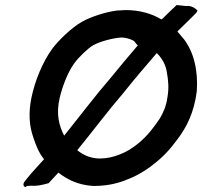

<svg xmlns="http://www.w3.org/2000/svg" viewBox="-20 -768 805 763"><path d="M105 -380C92 -317 97 -266 112 -223C123 -189 135 -160 155 -135C150 -130 146 -125 141 -120C116 -93 98 -72 85 -56L76 -44C67 -29 82 -19 86 -29L105 -30C123 -28 145 -32 173 -40L212 -82C248 -54 290 -33 350 -29C398 -29 436 -36 474 -50C517 -66 552 -85 590 -115C629 -145 657 -176 684 -213C723 -264 751 -321 762 -405C768 -491 749 -561 712 -611C703 -622 694 -632 685 -643C703 -661 721 -678 738 -695L755 -712C760 -716 763 -721 765 -726C756 -736 738 -747 720 -744L682 -748C664 -731 645 -713 626 -694C624 -693 622 -692 621 -691C583 -714 535 -728 479 -728C468 -727 456 -727 444 -726C402 -721 339 -701 305 -681C267 -660 212 -608 186 -572C150 -522 119 -448 105 -380ZM217 -378C227 -422 250 -483 275 -516C290 -538 328 -575 350 -588C377 -603 425 -616 461 -619C481 -619 497 -613 509 -607C517 -604 520 -592 528 -588C492 -546 456 -503 421 -460C357 -386 297 -306 235 -229C215 -267 202 -315 217 -378ZM287 -171C348 -246 408 -326 469 -397C513 -452 557 -504 603 -557C624 -537 639 -510 643 -481C649 -448 652 -418 645 -379C640 -344 628 -319 615 -297C590 -260 568 -231 533 -201C505 -178 484 -165 453 -153C428 -144 406 -138 373 -138C335 -140 310 -153 287 -171Z"/></svg>

Font: Hussar Pisanka
Style: Kur
Weight: 400
Designer: Robert Jablonski
Foundry: Cannot Into Space Fonts
Version: Version 1.070